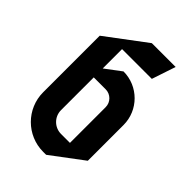

<svg xmlns="http://www.w3.org/2000/svg" viewBox="-216 -801 912 912"><g transform="rotate(45 240.0 -345.0)"><path d="M170 -460V-590H370L410 -710H250L50 -560V-180C50 -69.6 139.6 20 250 20H270L430 -100V-340C430 -439.4 349.4 -520 250 -520ZM170 -400H250C283.1 -400 310 -373.1 310 -340V-100H250C205.8 -100 170 -135.8 170 -180Z"/></g></svg>

Font: Abibas
Style: Medium
Weight: 500
Version: Version 0.3